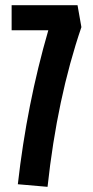

<svg xmlns="http://www.w3.org/2000/svg" viewBox="-20 -720 360 743"><path d="M280 -700H25V-603H167Q84 -317 49 -7L164 3Q201 -340 295 -615Z"/></svg>

Font: Gully ECD Medium
Style: Regular
Weight: 500
Width: 2
Designer: jaikishan Patel
Foundry: MagicType
Version: Version 1.000;Glyphs 3.2 (3242)